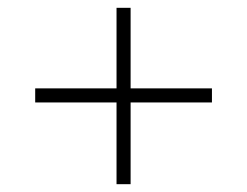

<svg xmlns="http://www.w3.org/2000/svg" viewBox="-20 -566 632 491"><path d="M278 -304H70V-340H278V-546H314V-340H522V-304H314V-95H278Z"/></svg>

Font: Noto Sans Bengali ExtraLight
Style: Regular
Weight: 200
Designer: Jelle Bosma - Monotype Design Team
Foundry: Monotype Imaging Inc.
Version: Version 2.003; ttfautohint (v1.8.4.7-5d5b)